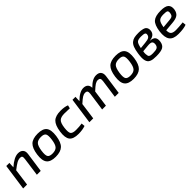

<svg xmlns="http://www.w3.org/2000/svg" viewBox="401 -1928 3369 3369"><g transform="rotate(-45 2085.0 -244.0)"><path d="M180 -488 175 -383Q307 -501 406 -501Q468 -501 500 -465.5Q532 -430 522 -364L470 0H374L421 -340Q427 -386 417.5 -402.5Q408 -419 376 -419Q334 -419 290.5 -394.5Q247 -370 173 -312L131 0H34L103 -488Z M1095 -240Q1076 -102 1016 -44.5Q956 13 832 13Q708 13 659 -47.5Q610 -108 629 -247Q648 -385 707.5 -443Q767 -501 893 -501Q1019 -501 1066.5 -440.5Q1114 -380 1095 -240ZM893 -419Q816 -419 780.5 -382Q745 -345 730 -240Q716 -140 737 -104Q758 -68 832 -68Q910 -68 945.5 -106.5Q981 -145 995 -247Q1009 -348 988 -383.5Q967 -419 893 -419Z M1565 -80 1571 -14Q1496 12 1400 12Q1271 12 1224.5 -48Q1178 -108 1198 -248Q1218 -388 1277 -444.5Q1336 -501 1462 -501Q1560 -501 1622 -475L1607 -415Q1547 -419 1477 -419Q1389 -419 1350.5 -383.5Q1312 -348 1299 -241Q1286 -134 1310.5 -101.5Q1335 -69 1418 -69Q1503 -69 1565 -80Z M1820 -488 1815 -384Q1931 -501 2026 -501Q2082 -501 2111.5 -472Q2141 -443 2141 -391Q2198 -449 2246 -475Q2294 -501 2343 -501Q2407 -501 2436 -464.5Q2465 -428 2456 -364L2405 0H2309L2357 -340Q2363 -384 2350 -401.5Q2337 -419 2305 -419Q2270 -419 2234.5 -396.5Q2199 -374 2131 -310L2088 0H1994L2042 -340Q2047 -382 2036 -400.5Q2025 -419 1990 -419Q1954 -419 1918.5 -396.5Q1883 -374 1816 -313L1773 0H1677L1746 -488Z M3029 -240Q3010 -102 2950 -44.5Q2890 13 2766 13Q2642 13 2593 -47.5Q2544 -108 2563 -247Q2582 -385 2641.5 -443Q2701 -501 2827 -501Q2953 -501 3000.5 -440.5Q3048 -380 3029 -240ZM2827 -419Q2750 -419 2714.5 -382Q2679 -345 2664 -240Q2650 -140 2671 -104Q2692 -68 2766 -68Q2844 -68 2879.5 -106.5Q2915 -145 2929 -247Q2943 -348 2922 -383.5Q2901 -419 2827 -419Z M3445 -263 3444 -260Q3514 -255 3540.5 -220.5Q3567 -186 3557 -117Q3546 -45 3496.5 -16Q3447 13 3331 13Q3286 13 3254 9Q3222 5 3196 -6.5Q3170 -18 3155.5 -36.5Q3141 -55 3133 -84.5Q3125 -114 3126 -154.5Q3127 -195 3135 -250Q3147 -330 3166 -379.5Q3185 -429 3217.5 -456Q3250 -483 3290 -492Q3330 -501 3394 -501Q3424 -501 3447 -499Q3470 -497 3499.5 -489Q3529 -481 3546 -467.5Q3563 -454 3572 -427Q3581 -400 3574 -363Q3556 -275 3445 -263ZM3236 -281 3355 -293Q3424 -300 3449.5 -316Q3475 -332 3481 -361Q3490 -397 3467 -410Q3444 -423 3380 -423Q3308 -423 3280.5 -397.5Q3253 -372 3236 -281ZM3351 -224 3226 -212Q3218 -172 3221 -145Q3224 -118 3227.5 -102.5Q3231 -87 3246 -79Q3261 -71 3276.5 -68.5Q3292 -66 3320 -66Q3394 -66 3425 -82Q3456 -98 3463 -145Q3469 -193 3445.5 -212Q3422 -231 3351 -224Z M4074 -81 4080 -16Q4009 12 3879 12Q3754 12 3706 -53.5Q3658 -119 3676 -257Q3695 -398 3753.5 -449.5Q3812 -501 3946 -501Q4060 -501 4101 -461Q4142 -421 4131 -343Q4119 -272 4075 -240.5Q4031 -209 3940 -202L3771 -187Q3770 -118 3800 -93.5Q3830 -69 3894 -69Q3962 -69 4074 -81ZM3777 -259 3940 -274Q3986 -277 4007 -293.5Q4028 -310 4034 -351Q4040 -398 4018.5 -409Q3997 -420 3931 -420Q3855 -420 3823.5 -388.5Q3792 -357 3777 -259Z"/></g></svg>

Font: Exo 2.0 Medium
Style: Italic
Weight: 500
Italic angle: -8°
Designer: Natanael Gama
Version: Version 1.001;PS 001.001;hotconv 1.0.70;makeotf.lib2.5.58329